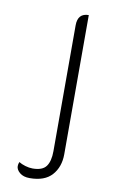

<svg xmlns="http://www.w3.org/2000/svg" viewBox="-83 -554 475 807"><g transform="rotate(10 154.5 -150.0)"><path d="M45 168Q45 159 49 150Q60 157 76.5 162Q93 167 108 167Q150 167 166 145Q182 123 182 80V-457Q182 -509 229 -509V85Q229 139 198 174Q167 209 103 209Q76 209 60.5 196Q45 183 45 168Z"/></g></svg>

Font: K2D Thin
Style: Regular
Weight: 100
Designer: Katatrad Aksorn Co.,Ltd.
Foundry: Cadson Demak Co.,Ltd.
Version: Version 1.000; ttfautohint (v1.6)